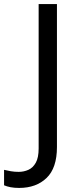

<svg xmlns="http://www.w3.org/2000/svg" viewBox="-98 -734 391 944"><path d="M-4 190Q-28 190 -46 186.5Q-64 183 -78 177V101Q-62 105 -44 108Q-26 111 -6 111Q19 111 41.5 101Q64 91 78 66Q92 41 92 -4V-714H182V-11Q182 92 131 141Q80 190 -4 190Z"/></svg>

Font: Noto Sans Tagalog
Style: Regular
Weight: 400
Designer: Monotype Design Team
Foundry: Monotype Imaging Inc.
Version: Version 2.001; ttfautohint (v1.8.4.7-5d5b)